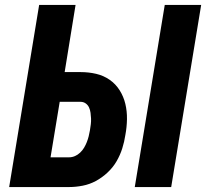

<svg xmlns="http://www.w3.org/2000/svg" viewBox="-20 -755 840 775"><path d="M524 0 645 -735H792L671 0ZM17 0 138 -735H285L241 -464H306Q338 -464 368 -457Q398 -450 422.5 -433Q447 -416 463 -390.5Q479 -365 486 -335.5Q493 -306 492.5 -274Q492 -242 486 -210Q482 -183 473.5 -156Q465 -129 450.5 -104Q436 -79 414 -58.5Q392 -38 367 -24.5Q342 -11 314 -5.5Q286 0 259 0ZM184 -120H259Q271 -120 282.5 -125Q294 -130 303.5 -139Q313 -148 319.5 -159Q326 -170 330.5 -181.5Q335 -193 338 -205Q341 -217 343 -229Q345 -241 346.5 -253Q348 -265 347.5 -276.5Q347 -288 345.5 -299.5Q344 -311 339.5 -321Q335 -331 326 -337.5Q317 -344 305 -344H221Z"/></svg>

Font: Iosevka Aile Heavy
Style: Italic
Weight: 900
Italic angle: -9°
Designer: Belleve Invis
Foundry: Belleve Invis
Version: Version 31.1.0; ttfautohint (v1.8.4)